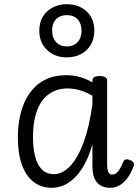

<svg xmlns="http://www.w3.org/2000/svg" viewBox="-20 -877 662 914"><path d="M225 17Q176 17 139.5 -11.5Q103 -40 84 -93.5Q65 -147 65 -223Q65 -275 74.5 -320.5Q84 -366 102.5 -402.5Q121 -439 148.5 -465Q176 -491 212 -505Q248 -519 294 -519Q328 -519 358 -511Q388 -503 420 -485V-494Q420 -504 428.5 -509.5Q437 -515 454 -515Q472 -515 481 -509.5Q490 -504 490 -493V-100Q490 -82 492 -70Q494 -58 499.5 -52Q505 -46 514 -46Q525 -46 533 -52Q541 -58 549.5 -71.5Q558 -85 567 -107Q571 -116 579 -118Q587 -120 598 -115Q610 -111 615 -103.5Q620 -96 616 -86Q606 -57 589.5 -33.5Q573 -10 552 3.5Q531 17 505 17Q484 17 468 10.5Q452 4 441 -9.5Q430 -23 425 -41.5Q420 -60 420 -84Q420 -110 420 -136.5Q420 -163 420 -190Q400 -120 370.5 -74.5Q341 -29 304.5 -6Q268 17 225 17ZM137 -224Q137 -175 146.5 -135Q156 -95 178 -71.5Q200 -48 237 -48Q277 -48 313.5 -86Q350 -124 377.5 -198Q405 -272 420 -381V-421Q386 -441 356.5 -448.5Q327 -456 302 -456Q270 -456 244 -446Q218 -436 198 -417Q178 -398 164.5 -370Q151 -342 144 -305.5Q137 -269 137 -224ZM298 -604Q240 -604 203.5 -639.5Q167 -675 167 -731Q167 -769 183.5 -797Q200 -825 230 -841Q260 -857 298 -857Q356 -857 392.5 -822.5Q429 -788 429 -731Q429 -693 412.5 -664.5Q396 -636 366.5 -620Q337 -604 298 -604ZM298 -656Q320 -656 336 -665.5Q352 -675 360 -692Q368 -709 368 -731Q368 -765 349.5 -785Q331 -805 298 -805Q277 -805 260.5 -796Q244 -787 236 -770Q228 -753 228 -731Q228 -698 246.5 -677Q265 -656 298 -656Z"/></svg>

Font: Playwrite FR Moderne Light
Style: Regular
Weight: 300
Version: Version 1.002